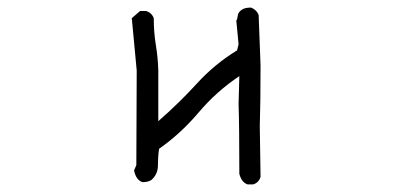

<svg xmlns="http://www.w3.org/2000/svg" viewBox="-20 -491 1040 507"><path d="M648 -4H634Q618 -9 612 -32Q612 -157 610 -217L612 -290Q552 -250 504.5 -194Q457 -138 400 -98Q397 -77 397 -54Q397 -31 380 -16Q372 -10 356 -10Q339 -16 334 -41L340 -55L341 -305L328 -443L350 -462H366Q381 -457 386 -443Q386 -406 391.5 -372.5Q397 -339 398 -305V-171Q453 -219 500 -270.5Q547 -322 606 -358L610 -374L604 -437L606 -440Q607 -447 608.5 -453Q610 -459 618 -465Q626 -471 643 -471Q658 -465 663 -451L668 -319Q668 -219 666 -158L668 -24Q663 -8 648 -4Z"/></svg>

Font: Yozai
Style: Regular
Weight: 400
Designer: LXGW / Y.OzVox
Foundry: LXGW / Y.OzVox
Version: Version 0.861;October 22, 2024